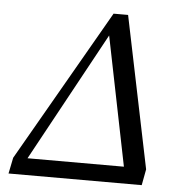

<svg xmlns="http://www.w3.org/2000/svg" viewBox="-50 -717 705 764"><g transform="rotate(5 303.0 -335.0)"><path d="M12 0 25 -64 373 -670H431L556 -64L544 0ZM82 -67H467L363 -582Z"/></g></svg>

Font: Source Serif Pro
Style: Italic
Weight: 400
Italic angle: -12°
Designer: Frank Grießhammer
Foundry: Adobe Systems Incorporated
Version: Version 3.001;hotconv 1.0.111;makeotfexe 2.5.65597